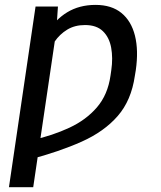

<svg xmlns="http://www.w3.org/2000/svg" viewBox="-20 -573 668 796"><path d="M213.4 -444.3 117.7 203.1H17.1L127.4 -545.9H220.2ZM171.9 -332 118.2 -293.5Q138.7 -375.5 173.3 -433.3Q208 -491.2 258.5 -522Q309.1 -552.7 376 -552.7Q442.4 -552.7 483.4 -519.3Q524.4 -485.8 539.6 -424.8Q554.7 -363.8 543 -282.2L539.1 -258.8Q524.4 -156.7 468 -92Q411.6 -27.3 318.8 14.2Q226.1 55.7 102.1 88.4L114.3 7.8Q198.2 -11.2 267.6 -43.5Q336.9 -75.7 381.8 -127.9Q426.8 -180.2 438 -258.8L441.4 -282.2Q448.7 -332.5 440.9 -375.2Q433.1 -418 406.7 -443.6Q380.4 -469.2 332.5 -469.2Q290 -469.2 258.8 -450.2Q227.5 -431.2 206.1 -399.9Q184.6 -368.7 171.9 -332Z"/></svg>

Font: Inter 17pt
Style: Italic
Weight: 400
Italic angle: -9.3988°
Version: Version 4.001;git-66647c0bb